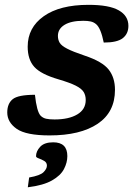

<svg xmlns="http://www.w3.org/2000/svg" viewBox="-20 -548 564 794"><path d="M124.5 -156Q132 -86.5 148 -69.5Q157.5 -60 170.8 -57Q184 -54 205.5 -54Q264.5 -54 299.5 -74.8Q334.5 -95.5 334.5 -134.5Q334.5 -153.5 326 -167.5Q317.5 -181.5 293.2 -193.8Q269 -206 221.5 -220Q149.5 -241 122 -271.2Q94.5 -301.5 94.5 -355Q94.5 -434 161 -481Q227.5 -528 346 -528Q431.5 -528 471.2 -505.2Q511 -482.5 511 -441Q511 -408.5 487.8 -390.2Q464.5 -372 409 -372Q397 -431.5 377.5 -448Q367.5 -456.5 355 -459.2Q342.5 -462 324.5 -462Q274 -462 246.8 -445.2Q219.5 -428.5 219.5 -399.5Q219.5 -383.5 226.8 -371.2Q234 -359 257.5 -346.8Q281 -334.5 330 -318Q403.5 -293.5 429.5 -260.2Q455.5 -227 455.5 -176.5Q455.5 -84 383.8 -36Q312 12 185 12Q88 12 49 -15.2Q10 -42.5 10 -83Q10 -119.5 32.5 -137.8Q55 -156 124.5 -156ZM129 98Q129 77.5 146.2 59Q163.5 40.5 200 40.5Q258.5 40.5 258.5 97.5Q258.5 124.5 244.5 151.2Q230.5 178 195 198.2Q159.5 218.5 95 226.5L100.5 186Q146 178 160 164Q174 150 174 137Q174 124 162.8 117.5Q151.5 111 140.2 107Q129 103 129 98Z"/></svg>

Font: Newsreader Caption SemiBold
Style: Italic
Weight: 600
Italic angle: -17°
Designer: Hugues Gentile
Foundry: Production Type
Version: Version 1.001